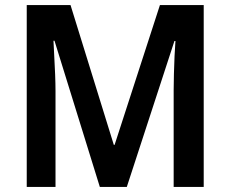

<svg xmlns="http://www.w3.org/2000/svg" viewBox="-20 -734 904 754"><path d="M372 0 194 -574H190Q191 -549 193 -514Q195 -479 196.5 -442Q198 -405 198 -376V0H85V-714H257L427 -165H430L608 -714H780V0H662V-380Q662 -408 663 -444Q664 -480 665.5 -514.5Q667 -549 669 -573H665L478 0Z"/></svg>

Font: Noto Sans Sinhala UI SemiCondensed SemiBold
Style: Regular
Weight: 600
Width: 4
Designer: Jelle Bosma - Monotype Design Team
Foundry: Monotype Imaging Inc.
Version: Version 2.006; ttfautohint (v1.8.4.7-5d5b)